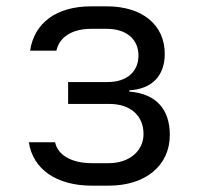

<svg xmlns="http://www.w3.org/2000/svg" viewBox="-20 -578 640 606"><path d="M323 8C440 8 516 -56 516 -152C516 -231 475 -282 388 -289V-293C461 -297 500 -340 500 -408C500 -499 430 -558 317 -558H268C157 -558 88 -505 75 -418H158C167 -460 206 -487 268 -487H317C379 -487 417 -454 417 -403C417 -352 381 -319 319 -319H195V-250H325C394 -250 433 -211 433 -155C433 -103 390 -63 323 -63H270C205 -63 162 -89 154 -129H71C84 -44 158 8 270 8Z"/></svg>

Font: Tekne LDO Light
Style: Regular
Weight: 300
Monospace: yes
Designer: Alessio Laiso, Mario Rullo, Paolo Rosset
Foundry: Alessio Laiso
Version: Version 1.000;hotconv 1.0.109;makeotfexe 2.5.65596